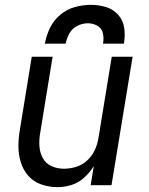

<svg xmlns="http://www.w3.org/2000/svg" viewBox="-20 -764 616 792"><path d="M217 8Q246 8 275 -1Q304 -10 327.5 -31.5Q351 -53 367 -79L354 0H440L527 -530H441L386 -194Q382 -169 371 -145Q360 -121 339.5 -102Q319 -83 293.5 -75.5Q268 -68 243 -68Q216 -68 192 -79Q168 -90 156 -113Q144 -136 142.5 -163Q141 -190 146 -217L197 -530H111L62 -229Q56 -194 56 -160Q56 -126 66 -94Q76 -62 97.5 -38Q119 -14 151 -3Q183 8 217 8ZM165 -584H251Q255 -606 266.5 -626.5Q278 -647 299 -657.5Q320 -668 342 -668Q364 -668 382 -657.5Q400 -647 404.5 -626.5Q409 -606 405 -584H491Q497 -616 492.5 -648Q488 -680 467.5 -703Q447 -726 417 -735Q387 -744 355 -744Q322 -744 289 -735Q256 -726 228.5 -703Q201 -680 186 -648.5Q171 -617 165 -584Z"/></svg>

Font: Iosevka Sparkle Oblique
Style: Regular
Weight: 400
Italic angle: -9°
Designer: Belleve Invis
Foundry: Belleve Invis
Version: Version 4.5.0; ttfautohint (v1.8.3)